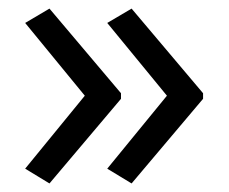

<svg xmlns="http://www.w3.org/2000/svg" viewBox="-20 -488 537 451"><path d="M457 -255.9 289.1 -57.1 231.9 -91.8 372.1 -263.2 231.9 -434.1 289.1 -467.8 457 -269ZM264.2 -255.9 96.2 -57.1 39.1 -91.8 179.2 -263.2 39.1 -434.1 96.2 -467.8 264.2 -269Z"/></svg>

Font: Open Sans Y to K
Style: Regular
Weight: 400
Version: Version 1.10